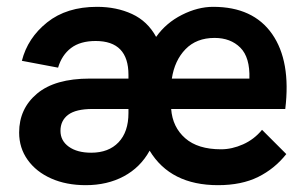

<svg xmlns="http://www.w3.org/2000/svg" viewBox="-20 -533 895 562"><path d="M231 9Q174 9 130 -10.5Q86 -30 61 -65Q36 -100 36 -145Q36 -215 88.5 -259Q141 -303 243 -303H356V-314Q356 -413 260 -413Q215 -413 188 -392.5Q161 -372 150 -335L44 -355Q61 -422 118 -467.5Q175 -513 264 -513Q321 -513 366.5 -492Q412 -471 437 -425Q466 -466 512.5 -489.5Q559 -513 604 -513Q721 -513 776.5 -433.5Q832 -354 815 -214H481Q485 -161 522 -128.5Q559 -96 627 -96Q659 -96 691.5 -110.5Q724 -125 747 -153L818 -82Q784 -39 735.5 -15Q687 9 618 9Q479 9 418 -92Q391 -43 342.5 -17Q294 9 231 9ZM608 -422Q555 -422 523 -389Q491 -356 483 -303H710Q712 -365 683.5 -393.5Q655 -422 608 -422ZM247 -86Q298 -86 327 -116.5Q356 -147 356 -202V-214H251Q202 -214 179.5 -197Q157 -180 157 -150Q157 -121 181.5 -103.5Q206 -86 247 -86Z"/></svg>

Font: Livvic SemiBold
Style: Regular
Weight: 600
Designer: Jacques Le Bailly, Baron von Fonthausen
Version: Version 1.001; ttfautohint (v1.8.2)